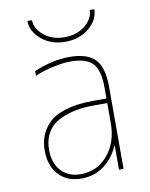

<svg xmlns="http://www.w3.org/2000/svg" viewBox="-83 -781 665 851"><g transform="rotate(-10 250.0 -355.5)"><path d="M379.9 -719.7H400.4Q400.4 -671.9 356.9 -635.7Q313.5 -599.6 250 -599.6Q186.5 -599.6 143.1 -635.7Q99.6 -671.9 99.6 -719.7H120.1Q120.1 -681.6 157.2 -650.9Q194.3 -620.1 250 -620.1Q305.7 -620.1 342.8 -650.9Q379.9 -681.6 379.9 -719.7ZM384.8 -107.4H382.8Q359.4 -53.7 315.9 -22Q272.5 9.8 214.8 9.8Q150.4 9.8 112.8 -31.2Q75.2 -72.3 75.2 -139.6Q75.2 -173.8 85.4 -203.1Q95.7 -232.4 121.6 -260.3Q147.5 -288.1 199.2 -304.2Q251 -320.3 325.2 -320.3H384.8V-370.1Q384.8 -447.3 356 -478.5Q327.1 -509.8 254.9 -509.8Q223.6 -509.8 175.8 -499.5Q127.9 -489.3 94.7 -473.6V-495.1Q177.7 -530.3 254.9 -530.3Q335.9 -530.3 370.6 -493.2Q405.3 -456.1 405.3 -370.1V0H384.8ZM384.8 -299.8H325.2Q281.2 -299.8 244.1 -293Q207 -286.1 171.4 -269.5Q135.7 -252.9 115.2 -219.7Q94.7 -186.5 94.7 -139.6Q94.7 -80.1 127.4 -44.9Q160.2 -9.8 214.8 -9.8Q289.1 -9.8 336.9 -66.4Q384.8 -123 384.8 -210Z"/></g></svg>

Font: Mgen+ 1m thin
Style: Regular
Weight: 100
Designer: [Source Han Sans]
Ryoko NISHIZUKA  (kana & ideographs); Paul D. Hunt (Latin, Greek & Cyrillic); Wenlong ZHANG  (bopomofo
Version: Version 1.059.20150602